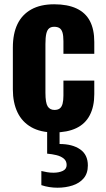

<svg xmlns="http://www.w3.org/2000/svg" viewBox="-20 -608 496 896"><path d="M233 10Q169 10 126 -14.5Q83 -39 61.5 -84Q40 -129 40 -191V-386Q40 -451 61.5 -495.5Q83 -540 126 -564Q169 -588 233 -588Q295 -588 337 -568.5Q379 -549 399.5 -510Q420 -471 420 -412V-357H276V-416Q276 -442 271.5 -456.5Q267 -471 257.5 -477Q248 -483 233 -483Q218 -483 209 -475.5Q200 -468 196 -450.5Q192 -433 192 -402V-175Q192 -128 202.5 -111.5Q213 -95 234 -95Q250 -95 259 -102Q268 -109 272 -124Q276 -139 276 -162V-232H420V-169Q420 -111 399 -70.5Q378 -30 336 -10Q294 10 233 10ZM248 268Q229 268 210 265Q191 262 173 256V190Q185 193 199.5 195.5Q214 198 229 198Q255 198 273 189.5Q291 181 291 162Q291 143 277.5 132Q264 121 243.5 116Q223 111 200 109V0H258V64Q318 64 354 89Q390 114 390 164Q390 201 370.5 224Q351 247 318.5 257.5Q286 268 248 268Z"/></svg>

Font: Oswald SemiBold
Style: Regular
Weight: 600
Designer: Vernon Adams
Foundry: Vernon Adams
Version: Version 4.100; ttfautohint (v1.8.1.43-b0c9)